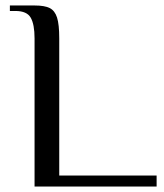

<svg xmlns="http://www.w3.org/2000/svg" viewBox="-20 -680 598 700"><path d="M106 -540Q106 -591 92 -615.5Q78 -640 36 -640H16V-660H106Q143 -660 161.5 -650.5Q180 -641 188 -616Q196 -591 196 -540V-40H551V0H106Z"/></svg>

Font: Philosopher
Style: Regular
Weight: 400
Designer: Jovanny Lemonad
Foundry: Jovanny Lemonad
Version: Version 2.000